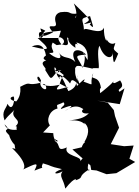

<svg xmlns="http://www.w3.org/2000/svg" viewBox="-57 -995 817 1132"><path d="M237 -256C214 -288 234 -344 282 -355C275 -386 279 -371 317 -392C335 -374 303 -368 302 -352C390 -387 371 -367 324 -339C411 -407 443 -326 443 -356C416 -346 421 -320 467 -327C436 -297 408 -293 350 -284C452 -295 452 -232 439 -272C461 -254 478 -221 441 -158C450 -141 438 -183 414 -93C476 -103 477 -112 415 -44C434 -74 315 -74 337 -126C259 -91 322 -164 233 -173C215 -149 283 -124 223 -188C275 -97 263 -196 270 -172C304 -161 260 -142 257 -210L197 -214ZM648 -454C626 -475 688 -469 651 -521C641 -517 602 -489 612 -518C612 -518 621 -513 514 -430C552 -427 520 -465 538 -477C527 -563 463 -514 493 -563C463 -490 515 -486 435 -514C445 -525 452 -545 397 -488C378 -549 420 -485 346 -458C308 -548 295 -560 292 -531C312 -529 263 -539 282 -585C337 -528 320 -582 295 -502C371 -462 331 -483 348 -480C331 -488 241 -438 296 -496C207 -472 174 -511 209 -497C238 -442 162 -477 185 -520C163 -572 149 -521 187 -508C89 -483 136 -523 62 -483C52 -516 83 -448 39 -397C-5 -404 -1 -424 24 -426C32 -412 19 -326 -13 -383C-21 -351 -50 -340 -30 -285C1 -327 18 -330 34 -357C-12 -296 83 -294 35 -251C65 -237 33 -263 42 -230C28 -229 -18 -225 -30 -262C19 -215 -54 -247 -3 -198C3 -169 36 -129 29 -146C37 -36 97 -109 14 -122C118 -23 81 7 75 6C161 -34 172 -41 146 11C228 -23 173 14 196 -32C258 -15 223 -17 308 2C244 24 269 40 312 15C289 46 317 57 328 117C395 32 398 72 387 69C447 48 392 51 469 3C471 34 455 -65 469 14C438 -11 507 -82 439 -130L370 -114L476 -20L481 7L512 10L571 32L629 26L740 -40L706 -59L731 -137L675 -133L596 -145L645 -242L621 -311L614 -346L578 -390L515 -402L649 -381L677 -474ZM305 -733C246 -811 355 -763 309 -733C363 -716 338 -753 338 -778C333 -770 388 -754 349 -792C358 -784 318 -758 388 -713C378 -766 418 -708 393 -745C431 -734 464 -712 460 -641C402 -720 468 -690 431 -595C403 -660 366 -667 450 -673C421 -709 345 -718 387 -629C349 -670 316 -640 286 -691C329 -627 257 -656 232 -683C289 -680 229 -704 254 -744L277 -729ZM205 -733C236 -699 218 -699 130 -721C178 -741 204 -724 214 -668C177 -643 229 -637 215 -639C164 -622 226 -592 209 -583C245 -529 237 -519 272 -564C251 -614 277 -605 280 -559C307 -618 224 -557 305 -582C249 -543 296 -582 356 -503C364 -515 359 -550 423 -479C387 -539 401 -583 400 -518C379 -566 388 -577 386 -594C399 -609 383 -614 491 -590C481 -587 475 -596 525 -593C530 -614 511 -697 530 -725C556 -645 611 -642 607 -688C612 -598 616 -624 640 -679C602 -711 614 -704 623 -742C593 -724 570 -757 569 -775C581 -733 553 -762 556 -832C537 -782 440 -843 438 -818C436 -881 403 -884 474 -900C487 -851 506 -814 472 -851C498 -874 462 -853 438 -854C480 -882 488 -867 378 -975C418 -881 363 -870 401 -915C337 -908 374 -932 299 -923C268 -914 263 -888 272 -860C284 -813 199 -873 255 -804C186 -769 181 -783 210 -814C149 -845 209 -816 179 -767C235 -796 151 -837 178 -770C190 -809 217 -804 302 -814L289 -771H165Z"/></svg>

Font: Hussar Lance
Style: ExBd
Weight: 700
Foundry: Cannot Into Space Fonts, PlusOne Fonts
Version: Version 2.270